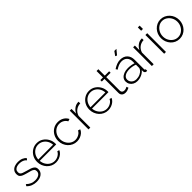

<svg xmlns="http://www.w3.org/2000/svg" viewBox="370 -2242 3765 3765"><g transform="rotate(-45 2252.0 -360.0)"><path d="M242 10Q180 10 127 -11Q74 -32 34 -75L57 -110Q100 -69 144 -50.5Q188 -32 240 -32Q307 -32 348.5 -60Q390 -88 390 -138Q390 -172 370.5 -190.5Q351 -209 314.5 -220.5Q278 -232 226 -245Q173 -259 136.5 -274Q100 -289 82 -313Q64 -337 64 -378Q64 -429 89.5 -462.5Q115 -496 158.5 -512.5Q202 -529 255 -529Q316 -529 361.5 -509Q407 -489 431 -456L404 -424Q379 -456 339 -471.5Q299 -487 251 -487Q215 -487 183 -477Q151 -467 131.5 -444.5Q112 -422 112 -384Q112 -354 126.5 -337Q141 -320 170 -309.5Q199 -299 242 -287Q303 -272 347 -256Q391 -240 415 -214.5Q439 -189 439 -143Q439 -72 385 -31Q331 10 242 10Z M778 10Q723 10 676 -11.5Q629 -33 594.5 -70.5Q560 -108 540.5 -157.5Q521 -207 521 -262Q521 -336 554 -396Q587 -456 645 -492.5Q703 -529 775 -529Q849 -529 906 -492Q963 -455 996.5 -394.5Q1030 -334 1030 -262Q1030 -256 1030 -250Q1030 -244 1029 -240H573Q577 -181 606 -133Q635 -85 680.5 -57.5Q726 -30 780 -30Q834 -30 882 -58Q930 -86 949 -130L993 -118Q978 -81 945.5 -52Q913 -23 869.5 -6.5Q826 10 778 10ZM571 -279H982Q978 -340 950 -387Q922 -434 876.5 -461Q831 -488 776 -488Q721 -488 676 -461Q631 -434 603 -387Q575 -340 571 -279Z M1361 10Q1307 10 1260 -11.5Q1213 -33 1178 -70.5Q1143 -108 1123.5 -157Q1104 -206 1104 -262Q1104 -337 1137 -397Q1170 -457 1228 -493Q1286 -529 1360 -529Q1431 -529 1485 -496.5Q1539 -464 1566 -408L1517 -392Q1494 -435 1451.5 -459.5Q1409 -484 1358 -484Q1301 -484 1255 -455Q1209 -426 1181.5 -375.5Q1154 -325 1154 -262Q1154 -200 1182 -148Q1210 -96 1256.5 -65.5Q1303 -35 1359 -35Q1395 -35 1429.5 -48.5Q1464 -62 1489.5 -84Q1515 -106 1523 -131L1572 -117Q1559 -80 1527 -51.5Q1495 -23 1452.5 -6.5Q1410 10 1361 10Z M1931 -475Q1861 -473 1808.5 -433.5Q1756 -394 1735 -325V0H1685V-520H1733V-392Q1760 -447 1805 -481.5Q1850 -516 1900 -521Q1910 -522 1918 -522Q1926 -522 1931 -522Z M2227 10Q2172 10 2125 -11.5Q2078 -33 2043.5 -70.5Q2009 -108 1989.5 -157.5Q1970 -207 1970 -262Q1970 -336 2003 -396Q2036 -456 2094 -492.5Q2152 -529 2224 -529Q2298 -529 2355 -492Q2412 -455 2445.5 -394.5Q2479 -334 2479 -262Q2479 -256 2479 -250Q2479 -244 2478 -240H2022Q2026 -181 2055 -133Q2084 -85 2129.5 -57.5Q2175 -30 2229 -30Q2283 -30 2331 -58Q2379 -86 2398 -130L2442 -118Q2427 -81 2394.5 -52Q2362 -23 2318.5 -6.5Q2275 10 2227 10ZM2020 -279H2431Q2427 -340 2399 -387Q2371 -434 2325.5 -461Q2280 -488 2225 -488Q2170 -488 2125 -461Q2080 -434 2052 -387Q2024 -340 2020 -279Z M2817 -25Q2812 -23 2797 -15Q2782 -7 2759 -0.5Q2736 6 2708 6Q2681 6 2657.5 -4.5Q2634 -15 2620 -36Q2606 -57 2606 -87V-479H2533V-520H2606V-698H2656V-520H2777V-479H2656V-99Q2658 -70 2677 -55.5Q2696 -41 2721 -41Q2752 -41 2775 -51.5Q2798 -62 2802 -65Z M2862 -150Q2862 -197 2890 -231.5Q2918 -266 2967 -285.5Q3016 -305 3080 -305Q3120 -305 3163 -298Q3206 -291 3240 -279V-328Q3240 -400 3198.5 -443Q3157 -486 3084 -486Q3045 -486 3003 -470Q2961 -454 2917 -424L2896 -460Q2947 -494 2994.5 -511.5Q3042 -529 3089 -529Q3182 -529 3236 -474Q3290 -419 3290 -324V-66Q3290 -54 3295.5 -48Q3301 -42 3312 -41V0Q3303 1 3297 1Q3291 1 3287 1Q3268 -2 3257.5 -15Q3247 -28 3246 -44V-85Q3210 -40 3153.5 -15Q3097 10 3035 10Q2986 10 2946.5 -11Q2907 -32 2884.5 -68.5Q2862 -105 2862 -150ZM3220 -107Q3230 -120 3235 -132Q3240 -144 3240 -154V-240Q3204 -254 3165 -261Q3126 -268 3085 -268Q3007 -268 2958.5 -237Q2910 -206 2910 -153Q2910 -120 2927 -92Q2944 -64 2974.5 -47Q3005 -30 3045 -30Q3101 -30 3148.5 -51.5Q3196 -73 3220 -107ZM3105 -629 3070 -645 3131 -730H3189Z M3688 -475Q3618 -473 3565.5 -433.5Q3513 -394 3492 -325V0H3442V-520H3490V-392Q3517 -447 3562 -481.5Q3607 -516 3657 -521Q3667 -522 3675 -522Q3683 -522 3688 -522Z M3783 0V-520H3833V0ZM3783 -638V-730H3833V-638Z M4208 10Q4153 10 4106.5 -11Q4060 -32 4026 -69.5Q3992 -107 3973 -156Q3954 -205 3954 -259Q3954 -314 3973 -362.5Q3992 -411 4026.5 -448.5Q4061 -486 4107.5 -507.5Q4154 -529 4208 -529Q4262 -529 4308 -507.5Q4354 -486 4389 -448.5Q4424 -411 4443 -362.5Q4462 -314 4462 -259Q4462 -205 4443 -156Q4424 -107 4389.5 -69.5Q4355 -32 4308.5 -11Q4262 10 4208 10ZM4004 -257Q4004 -196 4031.5 -145.5Q4059 -95 4105 -65Q4151 -35 4207 -35Q4263 -35 4309.5 -65.5Q4356 -96 4383.5 -147.5Q4411 -199 4411 -260Q4411 -321 4383.5 -372Q4356 -423 4309.5 -453.5Q4263 -484 4208 -484Q4152 -484 4106 -453Q4060 -422 4032 -371Q4004 -320 4004 -257Z"/></g></svg>

Font: Raleway Thin Light
Style: Regular
Weight: 300
Version: Version 4.026